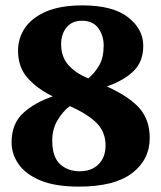

<svg xmlns="http://www.w3.org/2000/svg" viewBox="-20 -681 599 713"><path d="M273 12Q185 12 130 -11Q75 -34 49 -71.5Q23 -109 23 -152Q23 -222 66.5 -261.5Q110 -301 176 -323Q117 -352 82 -392Q47 -432 47 -493Q47 -539 72.5 -577Q98 -615 151 -638Q204 -661 286 -661Q399 -661 455.5 -617Q512 -573 512 -511Q512 -452 476 -417Q440 -382 377 -360Q462 -321 499 -278Q536 -235 536 -169Q536 -88 470.5 -38Q405 12 273 12ZM308 -390Q333 -411 349 -439.5Q365 -468 365 -512Q365 -549 345 -576.5Q325 -604 284 -604Q248 -604 227.5 -579.5Q207 -555 207 -517Q207 -470 234 -439.5Q261 -409 308 -390ZM276 -45Q320 -45 346 -71Q372 -97 372 -141Q372 -191 338.5 -224.5Q305 -258 239 -287Q212 -266 193 -233.5Q174 -201 174 -159Q174 -98 203 -71.5Q232 -45 276 -45Z"/></svg>

Font: Noto Serif Telugu ExtraBold
Style: Regular
Weight: 800
Designer: Jelle Bosma - Monotype Design Team
Foundry: Monotype Imaging Inc.
Version: Version 2.005; ttfautohint (v1.8.4.7-5d5b)